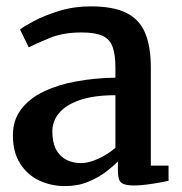

<svg xmlns="http://www.w3.org/2000/svg" viewBox="-20 -588 585 618"><path d="M189.5 11Q144.5 11 106.2 -7Q68 -25 44.8 -61.5Q21.5 -98 21.5 -152.5Q21.5 -201.5 48.2 -236.5Q75 -271.5 121 -293.5Q167 -315.5 226.5 -326.2Q286 -337 351.5 -338V-369.5Q351.5 -412 342.5 -437Q333.5 -462 309.8 -472.8Q286 -483.5 241.5 -483.5Q183.5 -483.5 140 -465.8Q96.5 -448 72.5 -435.5L44.5 -493Q55 -502 88.8 -520Q122.5 -538 170.2 -552.8Q218 -567.5 272 -567.5Q344.5 -567.5 386.8 -546.5Q429 -525.5 447.2 -481.8Q465.5 -438 465.5 -368.5V-55H522.5V-6Q511.5 -3.5 492 0Q472.5 3.5 450.8 6.2Q429 9 411 9Q381.5 9 370.5 0.2Q359.5 -8.5 359.5 -38.5V-68.5Q347 -55 322.8 -36.2Q298.5 -17.5 264.8 -3.2Q231 11 189.5 11ZM241 -63Q266 -63 297.2 -77.5Q328.5 -92 351.5 -112.5V-281.5Q281.5 -281.5 236.5 -265.8Q191.5 -250 170 -224Q148.5 -198 148.5 -165Q148.5 -129.5 160.5 -107Q172.5 -84.5 193.5 -73.8Q214.5 -63 241 -63Z"/></svg>

Font: Merriweather SemiBold
Style: Regular
Weight: 600
Version: Version 2.100